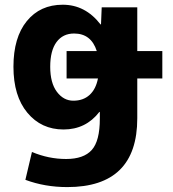

<svg xmlns="http://www.w3.org/2000/svg" viewBox="-20 -550 723 801"><path d="M399.4 -448.2H401.4L404.3 -519.5H552.7V-336.9H657.2V-222.7H552.7V-56.6Q552.7 230.5 260.7 230.5Q167 230.5 85.9 200.2L113.3 84Q182.6 113.3 255.9 113.3Q329.1 113.3 362.8 75.7Q396.5 38.1 396.5 -54.7V-83H394.5Q337.9 -9.8 245.1 -9.8Q152.3 -9.8 94.2 -79.6Q36.1 -149.4 36.1 -271.5Q36.1 -393.6 91.8 -461.9Q147.5 -530.3 241.7 -530.3Q335.9 -530.3 399.4 -448.2ZM388.7 -222.7H257.8V-336.9H383.8Q360.4 -410.2 289.1 -410.2Q242.2 -410.2 215.8 -374.5Q189.5 -338.9 189.5 -271.5Q189.5 -204.1 217.3 -167Q245.1 -129.9 286.1 -129.9Q327.1 -129.9 353.5 -153.8Q379.9 -177.7 388.7 -222.7Z"/></svg>

Font: GenEi M Gothic v2 Heavy
Style: Regular
Weight: 800
Version: Version 2.0